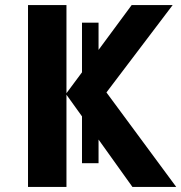

<svg xmlns="http://www.w3.org/2000/svg" viewBox="-20 -734 712 754"><path d="M367 -93H302V-277L241 -362V0H90V-714H241V-368L302 -450V-645H367V-538L497 -714H658L398 -371L672 0H500L367 -186Z"/></svg>

Font: RS Noto Sans
Style: Bold
Weight: 700
Designer: Monotype Design Team
Foundry: Monotype Imaging Inc.
Version: Version 3.10